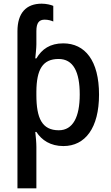

<svg xmlns="http://www.w3.org/2000/svg" viewBox="-20 -785 606 1045"><path d="M207 -765C122 -765 75 -714 75 -615V240H178V15C178 -8 175 -41 172 -67H178C207 -22 255 10 325 10C444 10 519 -89 519 -270C519 -455 443 -549 324 -549C253 -549 208 -518 178 -467H172C174 -491 178 -522 178 -544V-616C178 -661 193 -678 223 -678C242 -678 259 -673 270 -668V-753C257 -759 231 -765 207 -765ZM299 -464C379 -464 414 -394 414 -271C414 -148 377 -76 300 -76C209 -76 178 -141 178 -268V-287C179 -407 212 -464 299 -464Z"/></svg>

Font: Noto Sans SemiCondensed Medium
Style: Regular
Weight: 500
Width: 4
Designer: Monotype Design Team
Foundry: Monotype Imaging Inc.
Version: Version 2.013